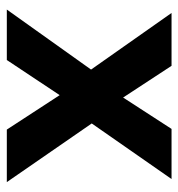

<svg xmlns="http://www.w3.org/2000/svg" viewBox="0 -523 523 563"><g transform="rotate(90 261.5 -241.5)"><path d="M8 0 184 -247 18 -483H173L266 -341L358 -483H505L342 -249L514 0H360L259 -155L156 0Z"/></g></svg>

Font: Outfit Semi Bold
Style: Regular
Weight: 600
Designer: Rodrigo Fuenzalida
Foundry: fragTYPE
Version: Version 1.000